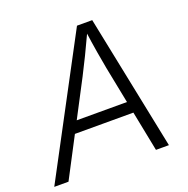

<svg xmlns="http://www.w3.org/2000/svg" viewBox="-147 -850 950 972"><g transform="rotate(-20 327.5 -364.0)"><path d="M-17.6 0 369.6 -727.5H451.7L600.1 0H530.3L436 -475.6Q429.2 -511.7 419.9 -566.4Q410.6 -621.1 400.4 -695.8H415Q381.8 -624 355.2 -569.6Q328.6 -515.1 308.1 -475.6L59.1 0ZM142.1 -216.3 152.3 -277.8H522L511.7 -216.3Z"/></g></svg>

Font: Inter Light
Style: Italic
Weight: 300
Italic angle: -9.3988°
Designer: Rasmus Andersson
Foundry: rsms
Version: Version 4.001;git-66647c0bb